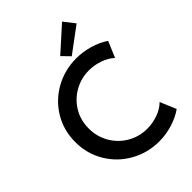

<svg xmlns="http://www.w3.org/2000/svg" viewBox="-271 -1074 1201 1201"><g transform="rotate(-45 329.5 -473.0)"><path d="M34.2 -360.8Q34.2 -465.3 85 -549.1Q135.7 -632.8 221.7 -680.2Q307.6 -727.5 408.2 -727.5Q467.8 -727.5 524.9 -710.9Q582 -694.3 627.4 -663.6L582.5 -557.1Q552.7 -585.4 506.6 -601.8Q460.4 -618.2 410.2 -618.2Q343.8 -618.2 284.7 -585.7Q225.6 -553.2 189.7 -494.6Q153.8 -436 153.8 -361.8Q153.8 -289.1 188.7 -229.5Q223.6 -169.9 282.7 -135.7Q341.8 -101.6 412.1 -101.6Q461.4 -101.6 508.8 -118.7Q556.2 -135.7 584.5 -165.5L629.4 -59.1Q584.5 -27.3 526.1 -9.8Q467.8 7.8 409.2 7.8Q307.6 7.8 221.7 -40.3Q135.7 -88.4 85 -172.9Q34.2 -257.3 34.2 -360.8ZM348.1 -808.1 508.8 -952.6 565.4 -880.4 398.4 -756.3Z"/></g></svg>

Font: Reddit Sans SemiBold
Style: Regular
Weight: 600
Designer: Stephen Hutchings
Foundry: Reddit
Version: Version 1.013